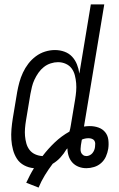

<svg xmlns="http://www.w3.org/2000/svg" viewBox="-20 -755 540 871"><path d="M155 96 99 74Q107 57 115.5 40.5Q124 24 134 8Q110 6 89.5 -5Q69 -16 57 -34.5Q45 -53 39 -75.5Q33 -98 31.5 -121.5Q30 -145 32 -169Q34 -193 38 -218L58 -338Q62 -360 68 -382Q74 -404 84 -425.5Q94 -447 108.5 -466Q123 -485 142.5 -499.5Q162 -514 184.5 -521Q207 -528 229 -528Q252 -528 272.5 -520.5Q293 -513 307 -498Q321 -483 329 -463Q337 -443 340 -421L392 -735H453L361 -181Q368 -182 374.5 -182.5Q381 -183 387 -183Q408 -183 426.5 -176.5Q445 -170 457 -155.5Q469 -141 471.5 -120.5Q474 -100 471 -80Q468 -62 460.5 -45Q453 -28 439 -15.5Q425 -3 407 2.5Q389 8 372 8Q353 8 336.5 1.5Q320 -5 308.5 -17.5Q297 -30 291.5 -47Q286 -64 286 -82Q285 -81 283.5 -79.5Q282 -78 281 -77Q270 -58 254.5 -41Q239 -24 219 -12Q200 13 183.5 40Q167 67 155 96ZM173 -47Q198 -80 228.5 -109Q259 -138 295 -158Q297 -165 298.5 -171.5Q300 -178 301 -185L321 -305Q324 -323 325.5 -341.5Q327 -360 325.5 -378Q324 -396 319.5 -413.5Q315 -431 305 -444.5Q295 -458 278.5 -465.5Q262 -473 243 -473Q227 -473 210 -467.5Q193 -462 179 -451Q165 -440 154.5 -425Q144 -410 136.5 -394Q129 -378 125 -361.5Q121 -345 118 -329L98 -209Q95 -191 93.5 -173Q92 -155 93.5 -138Q95 -121 99.5 -104.5Q104 -88 114 -75Q124 -62 139.5 -55Q155 -48 173 -47ZM372 -47Q379 -47 386.5 -50.5Q394 -54 399 -60Q404 -66 407 -73Q410 -80 411 -88Q412 -96 412 -103.5Q412 -111 408 -117Q404 -123 396.5 -125.5Q389 -128 382 -128Q374 -128 366.5 -126.5Q359 -125 352 -122L351 -120Q350 -114 349 -108Q348 -102 347 -96Q346 -88 345.5 -79.5Q345 -71 347.5 -64Q350 -57 356.5 -52Q363 -47 372 -47Z"/></svg>

Font: Iosevka SS04 Light Oblique
Style: Regular
Weight: 300
Italic angle: -9°
Monospace: yes
Designer: Belleve Invis
Foundry: Belleve Invis
Version: Version 19.0.0; ttfautohint (v1.8.4)